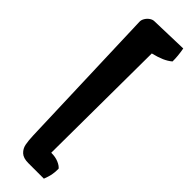

<svg xmlns="http://www.w3.org/2000/svg" viewBox="-344 -905 1051 1051"><g transform="rotate(45 182.0 -379.5)"><path d="M117.2 -894.5 335.4 -900.9Q344.7 -851.1 344.2 -809.1Q324.7 -792.5 297.9 -780.8Q271 -769 232.9 -759.8L228 13.7H229.5Q260.7 13.7 284.4 23.7Q308.1 33.7 318.4 46.9Q318.4 77.1 314.2 96.7Q310.1 116.2 299.8 142.6H179.2Q140.6 142.6 121.8 125Q103 107.4 97.9 82.3Q92.8 57.1 91.3 16.1L62.5 -835Q62 -848.1 70.1 -861.8Q78.1 -875.5 91.1 -884.8Q104 -894 117.2 -894.5Z"/></g></svg>

Font: Kavoon
Style: Regular
Weight: 400
Designer: Viktoriya Grabowska
Foundry: Viktoriya Grabowska
Version: Version 1.004; ttfautohint (v1.4.1)